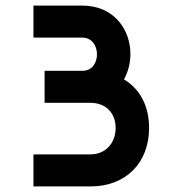

<svg xmlns="http://www.w3.org/2000/svg" viewBox="-20 -669 645 689"><path d="M100 0H305C431 0 515 -84 515 -210C515 -289 482 -350 425 -384C440 -412 448 -443 448 -475C448 -563 389 -649 275 -649H100V-534H275C311 -534 328 -504 328 -474C328 -445 312 -416 278 -415H275H140V-300H305C359 -300 395 -264 395 -210C395 -156 359 -115 305 -115H100Z"/></svg>

Font: Grotesk 03
Style: Bold
Weight: 500
Designer: Frank Adebiaye, contributions by Jérémy Landes, Ariel Martín Pérez
Foundry: Velvetyne Type Foundry
Version: Version 3.000;Glyphs 3.1.2 (3150)